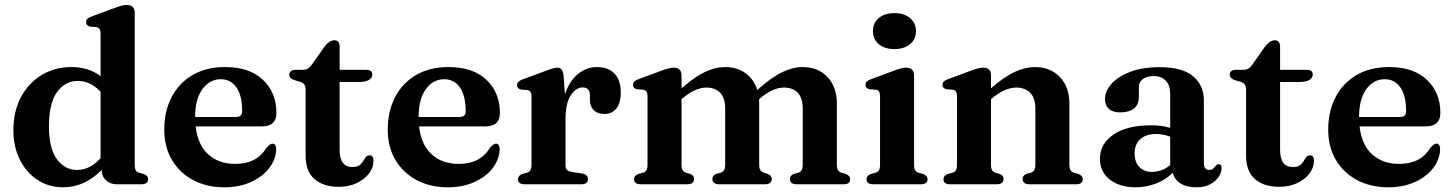

<svg xmlns="http://www.w3.org/2000/svg" viewBox="-20 -764 6026 796"><path d="M35.5 -224Q35.5 -304 67.8 -363Q100 -422 154.5 -454Q209 -486 276.5 -486Q346 -486 397 -448.5V-626Q397 -648.5 380.5 -651.5L354.5 -653.5Q337 -657.5 337 -672Q337 -680.5 342 -685.8Q347 -691 360.5 -696L452.5 -730Q471.5 -737 483.2 -740.2Q495 -743.5 505.5 -743.5Q538.5 -743.5 538.5 -711V-81.5Q538.5 -65.5 542.8 -58.2Q547 -51 556 -48L575 -43Q594 -36.5 594 -21Q594 0 565.5 0H463.5Q437 0 419.2 -16.8Q401.5 -33.5 401.5 -59.5Q368 -25 327.8 -6.2Q287.5 12.5 242 12.5Q182.5 12.5 136 -17.8Q89.5 -48 62.5 -101.5Q35.5 -155 35.5 -224ZM183 -239.5Q183 -148 216 -103.8Q249 -59.5 299.5 -59.5Q354 -59.5 397 -108.5V-383.5Q355.5 -428.5 302 -428.5Q250.5 -428.5 216.8 -382.8Q183 -337 183 -239.5Z M1126 -296.5Q1126 -240 1065.5 -240H791Q800 -162.5 843.8 -123.5Q887.5 -84.5 955 -84.5Q1045.5 -84.5 1084.5 -151.5Q1100.5 -168.5 1110 -168.5Q1118 -168.5 1121.8 -161.2Q1125.5 -154 1125 -143.5Q1123 -101.5 1095.2 -66Q1067.5 -30.5 1019.5 -9Q971.5 12.5 910 12.5Q837 12.5 781 -17.2Q725 -47 693 -100.8Q661 -154.5 661 -226.5Q661 -302.5 691.5 -361.2Q722 -420 778.5 -453Q835 -486 914 -486Q1014.5 -486 1070.2 -433Q1126 -380 1126 -296.5ZM895.5 -435.5Q848.5 -435.5 818.8 -394Q789 -352.5 789 -279H958Q984 -279 984 -302.5Q984 -368 960 -401.8Q936 -435.5 895.5 -435.5Z M1224.5 -425 1201.5 -431.5Q1179.5 -438.5 1179.5 -453.5Q1179.5 -474.5 1205 -474.5H1235Q1247 -474.5 1255.2 -479Q1263.5 -483.5 1272.5 -495.5L1326 -571.5Q1346 -597 1365.5 -597Q1388 -597 1388 -571V-474.5H1498Q1523.5 -474.5 1523.5 -455.5Q1523.5 -442 1510.2 -433Q1497 -424 1467.5 -424H1388V-143.5Q1388 -71.5 1440.5 -71.5Q1465 -71.5 1475.8 -83.5Q1486.5 -95.5 1493 -107.8Q1499.5 -120 1512 -120Q1528.5 -120 1528.5 -98Q1528.5 -69.5 1509.8 -44.8Q1491 -20 1458.5 -4.8Q1426 10.5 1384.5 10.5Q1320 10.5 1283.5 -21.8Q1247 -54 1247 -119.5V-394.5Q1247 -417.5 1224.5 -425Z M2052.5 -296.5Q2052.5 -240 1992 -240H1717.5Q1726.5 -162.5 1770.2 -123.5Q1814 -84.5 1881.5 -84.5Q1972 -84.5 2011 -151.5Q2027 -168.5 2036.5 -168.5Q2044.5 -168.5 2048.2 -161.2Q2052 -154 2051.5 -143.5Q2049.5 -101.5 2021.8 -66Q1994 -30.5 1946 -9Q1898 12.5 1836.5 12.5Q1763.5 12.5 1707.5 -17.2Q1651.5 -47 1619.5 -100.8Q1587.5 -154.5 1587.5 -226.5Q1587.5 -302.5 1618 -361.2Q1648.5 -420 1705 -453Q1761.5 -486 1840.5 -486Q1941 -486 1996.8 -433Q2052.5 -380 2052.5 -296.5ZM1822 -435.5Q1775 -435.5 1745.2 -394Q1715.5 -352.5 1715.5 -279H1884.5Q1910.5 -279 1910.5 -302.5Q1910.5 -368 1886.5 -401.8Q1862.5 -435.5 1822 -435.5Z M2316.5 -451 2322 -373Q2341 -429 2376.5 -457.5Q2412 -486 2453.5 -486Q2501.5 -486 2527.5 -459Q2553.5 -432 2553.5 -381Q2553.5 -336 2535 -313.8Q2516.5 -291.5 2487 -291.5Q2457 -291.5 2441.2 -307.5Q2425.5 -323.5 2425.5 -352V-370.5Q2425 -401.5 2395.5 -401.5Q2368.5 -401.5 2346.5 -369.2Q2324.5 -337 2324.5 -268V-81.5Q2324.5 -67 2330.2 -60.2Q2336 -53.5 2351.5 -51L2394 -44.5Q2417.5 -40.5 2417.5 -21.5Q2417.5 0 2389 0H2155.5Q2127.5 0 2127.5 -21Q2127.5 -36 2146 -43L2165.5 -48Q2174.5 -51 2179 -58.2Q2183.5 -65.5 2183.5 -81.5V-365Q2183.5 -387.5 2167 -390.5L2140.5 -392.5Q2123.5 -396.5 2123.5 -411Q2123.5 -426.5 2147 -435L2236.5 -468Q2261.5 -477.5 2273.2 -480.5Q2285 -483.5 2292 -483.5Q2312.5 -483.5 2316.5 -451Z M2805.5 -451V-398Q2861.5 -446.5 2904 -466.2Q2946.5 -486 2985 -486Q3035.5 -486 3070.5 -460.8Q3105.5 -435.5 3119.5 -391Q3178.5 -443.5 3222.8 -464.8Q3267 -486 3307 -486Q3371.5 -486 3410.5 -444.8Q3449.5 -403.5 3449.5 -334V-83Q3449.5 -66 3454.2 -58.5Q3459 -51 3468.5 -48L3486 -43Q3504.5 -36 3504.5 -21Q3504.5 0 3477 0H3283.5Q3255 0 3255 -22.5Q3255 -36 3271 -43L3290 -48Q3299.5 -51.5 3303.8 -59Q3308 -66.5 3308 -83V-313.5Q3308 -357.5 3287.5 -379.2Q3267 -401 3230.5 -401Q3184 -401 3132 -357L3127 -352Q3127.5 -343.5 3127.5 -334V-83Q3127.5 -66 3132.2 -58.8Q3137 -51.5 3146.5 -48L3163.5 -42.5Q3179.5 -36 3179.5 -22.5Q3179.5 0 3151 0H2962Q2933.5 0 2933.5 -22.5Q2933.5 -36 2949 -43L2968 -48Q2977.5 -51.5 2982 -59Q2986.5 -66.5 2986.5 -83V-313.5Q2986.5 -357.5 2965.8 -379.2Q2945 -401 2909 -401Q2862.5 -401 2810.5 -357L2805.5 -353V-81.5Q2805.5 -65.5 2810 -58.5Q2814.5 -51.5 2823.5 -48L2841.5 -43Q2857.5 -36.5 2857.5 -22.5Q2857.5 0 2829 0H2636.5Q2608.5 0 2608.5 -21Q2608.5 -36 2627 -43L2646.5 -48Q2655.5 -51 2660 -58.2Q2664.5 -65.5 2664.5 -81.5V-366Q2664.5 -389 2648 -392L2621.5 -394Q2604.5 -397.5 2604.5 -412.5Q2604.5 -421 2609.5 -426Q2614.5 -431 2628 -436L2719.5 -470Q2738.5 -477 2750.5 -480.2Q2762.5 -483.5 2773 -483.5Q2805.5 -483.5 2805.5 -451Z M3688 -560.5Q3647.5 -560.5 3623.2 -581Q3599 -601.5 3599 -635.5Q3599 -669 3623.2 -689.2Q3647.5 -709.5 3688 -709.5Q3728.5 -709.5 3753 -689Q3777.5 -668.5 3777.5 -635.5Q3777.5 -601.5 3753 -581Q3728.5 -560.5 3688 -560.5ZM3769.5 -451V-81.5Q3769.5 -65.5 3774 -58.2Q3778.5 -51 3787.5 -48L3806 -43Q3825.5 -36.5 3825.5 -21Q3825.5 0 3797 0H3600.5Q3572.5 0 3572.5 -21Q3572.5 -36 3591 -43L3610.5 -48Q3619.5 -51 3624 -58.2Q3628.5 -65.5 3628.5 -81.5V-366Q3628.5 -389 3612 -392L3585.5 -394Q3568.5 -397.5 3568.5 -412.5Q3568.5 -421 3573.5 -426Q3578.5 -431 3592 -436L3683.5 -470Q3703.5 -477.5 3715.2 -480.5Q3727 -483.5 3736 -483.5Q3769.5 -483.5 3769.5 -451Z M4088.5 -451V-398Q4144.5 -446.5 4187.8 -466.2Q4231 -486 4269.5 -486Q4334.5 -486 4374 -444.8Q4413.5 -403.5 4413.5 -334V-83Q4413.5 -66 4418.2 -58.5Q4423 -51 4432.5 -48L4450 -43Q4469 -36 4469 -21Q4469 0 4441 0H4248Q4219.5 0 4219.5 -22.5Q4219.5 -36 4235 -43L4254 -48Q4263.5 -51.5 4268 -59Q4272.5 -66.5 4272.5 -83V-313.5Q4272.5 -357.5 4251 -379.2Q4229.5 -401 4193.5 -401Q4171 -401 4145.5 -390.2Q4120 -379.5 4093.5 -357L4088.5 -353V-81.5Q4088.5 -65.5 4093 -58.5Q4097.5 -51.5 4106.5 -48L4124.5 -43Q4140.5 -36.5 4140.5 -22.5Q4140.5 0 4112 0H3919.5Q3891.5 0 3891.5 -21Q3891.5 -36 3910 -43L3929.5 -48Q3938.5 -51 3943 -58.2Q3947.5 -65.5 3947.5 -81.5V-366Q3947.5 -389 3931 -392L3904.5 -394Q3887.5 -397.5 3887.5 -412.5Q3887.5 -421 3892.5 -426Q3897.5 -431 3911 -436L4002.5 -470Q4021.5 -477 4033.5 -480.2Q4045.5 -483.5 4056 -483.5Q4088.5 -483.5 4088.5 -451Z M4540 -105Q4540 -167.5 4596 -206Q4652 -244.5 4752.5 -244.5Q4775 -244.5 4795 -241.8Q4815 -239 4831.5 -234V-374.5Q4831.5 -410 4813.5 -429.2Q4795.5 -448.5 4763 -448.5Q4733.5 -448.5 4717.5 -435.8Q4701.5 -423 4701.5 -405V-361Q4701.5 -330.5 4681.2 -314.2Q4661 -298 4624.5 -298Q4593 -298 4577 -312.8Q4561 -327.5 4561 -353.5Q4561 -385 4587 -415.2Q4613 -445.5 4663.8 -465.5Q4714.5 -485.5 4789 -485.5Q4881 -485.5 4926 -448.2Q4971 -411 4971 -347.5V-87.5Q4971 -59.5 4993 -59.5Q5004.5 -59.5 5009.8 -64.8Q5015 -70 5019 -75Q5022 -78.5 5025 -81Q5028 -83.5 5032.5 -83.5Q5044.5 -83.5 5044.5 -66.5Q5044.5 -49.5 5032.8 -31.2Q5021 -13 4997.5 -0.2Q4974 12.5 4939.5 12.5Q4900 12.5 4874.2 -3.5Q4848.5 -19.5 4842.5 -48Q4813.5 -19 4772.8 -3.2Q4732 12.5 4687.5 12.5Q4621.5 12.5 4580.8 -20Q4540 -52.5 4540 -105ZM4684 -128.5Q4684 -91 4704 -71.2Q4724 -51.5 4755.5 -51.5Q4797.5 -51.5 4831.5 -79.5V-197.5Q4817.5 -202.5 4803 -205.5Q4788.5 -208.5 4772.5 -208.5Q4731 -208.5 4707.5 -187.2Q4684 -166 4684 -128.5Z M5123.5 -425 5100.5 -431.5Q5078.5 -438.5 5078.5 -453.5Q5078.5 -474.5 5104 -474.5H5134Q5146 -474.5 5154.2 -479Q5162.5 -483.5 5171.5 -495.5L5225 -571.5Q5245 -597 5264.5 -597Q5287 -597 5287 -571V-474.5H5397Q5422.5 -474.5 5422.5 -455.5Q5422.5 -442 5409.2 -433Q5396 -424 5366.5 -424H5287V-143.5Q5287 -71.5 5339.5 -71.5Q5364 -71.5 5374.8 -83.5Q5385.5 -95.5 5392 -107.8Q5398.5 -120 5411 -120Q5427.5 -120 5427.5 -98Q5427.5 -69.5 5408.8 -44.8Q5390 -20 5357.5 -4.8Q5325 10.5 5283.5 10.5Q5219 10.5 5182.5 -21.8Q5146 -54 5146 -119.5V-394.5Q5146 -417.5 5123.5 -425Z M5951.5 -296.5Q5951.5 -240 5891 -240H5616.5Q5625.5 -162.5 5669.2 -123.5Q5713 -84.5 5780.5 -84.5Q5871 -84.5 5910 -151.5Q5926 -168.5 5935.5 -168.5Q5943.5 -168.5 5947.2 -161.2Q5951 -154 5950.5 -143.5Q5948.5 -101.5 5920.8 -66Q5893 -30.5 5845 -9Q5797 12.5 5735.5 12.5Q5662.5 12.5 5606.5 -17.2Q5550.5 -47 5518.5 -100.8Q5486.5 -154.5 5486.5 -226.5Q5486.5 -302.5 5517 -361.2Q5547.5 -420 5604 -453Q5660.5 -486 5739.5 -486Q5840 -486 5895.8 -433Q5951.5 -380 5951.5 -296.5ZM5721 -435.5Q5674 -435.5 5644.2 -394Q5614.5 -352.5 5614.5 -279H5783.5Q5809.5 -279 5809.5 -302.5Q5809.5 -368 5785.5 -401.8Q5761.5 -435.5 5721 -435.5Z"/></svg>

Font: Fraunces 9pt SemiBold
Style: Regular
Weight: 600
Version: Version 1.000;[b76b70a41]